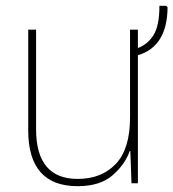

<svg xmlns="http://www.w3.org/2000/svg" viewBox="-20 -630 596 660"><path d="M551 -610H528Q528 -541 507.5 -509Q487 -477 454 -465V-528H427V-226Q427 -118 378 -66.5Q329 -15 247 -15Q104 -15 104 -186V-528H77V-182Q77 10 247 10Q324 10 367 -27.5Q410 -65 426 -111H428L432 0H454V-440Q555 -470 556 -605Z"/></svg>

Font: Noto Sans Display Thin
Style: Regular
Weight: 250
Designer: Monotype Design Team
Foundry: Monotype Imaging Inc.
Version: Version 1.900